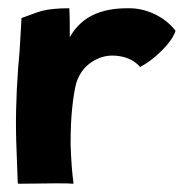

<svg xmlns="http://www.w3.org/2000/svg" viewBox="-20 -443 463 465"><path d="M404 -370Q405 -369 405 -368Q397 -344 367 -316Q347 -296 320 -281Q319 -280 319 -281Q301 -302 269.5 -307Q238 -312 213 -299Q178 -282 165 -243Q159 -221 155 -183Q151 -147 151 -93Q153 -34 158 0Q158 2 157 2Q144 0 25 2Q23 2 23 0Q23 -2 20 -82Q16 -172 24 -279Q28 -320 29 -345Q32 -393 32 -398Q32 -400 34 -400Q74 -415 83 -417Q108 -423 147 -423Q148 -423 148 -422Q149 -401 149 -372V-353Q165 -381 190 -398Q229 -424 293 -423Q325 -423 355 -408.5Q385 -394 404 -370Z"/></svg>

Font: Tovari Sans
Style: Bold
Weight: 700
Designer: Verneri Kontto, Denis Ignatov
Foundry: Verneri Kontto
Version: Version 1.10 May 7, 2019